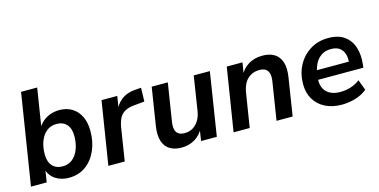

<svg xmlns="http://www.w3.org/2000/svg" viewBox="-71 -1067 2841 1438"><g transform="rotate(-15 1349.5 -347.5)"><path d="M318 10Q262 10 218.5 -17Q175 -44 158 -97H163L148 0H26L138 -705H263L214 -397H204Q222 -429 248 -452Q274 -475 307.5 -487Q341 -499 379 -499Q435 -499 476.5 -473.5Q518 -448 541 -400.5Q564 -353 564 -288Q564 -205 534.5 -137.5Q505 -70 450 -30Q395 10 318 10ZM295 -85Q341 -85 372.5 -111Q404 -137 421 -182Q438 -227 438 -282Q438 -341 409.5 -372.5Q381 -404 331 -404Q286 -404 254 -378Q222 -352 205 -307.5Q188 -263 188 -207Q188 -148 216.5 -116.5Q245 -85 295 -85Z M626 0 704 -489H826L807 -371H797Q815 -426 859.5 -460.5Q904 -495 971 -499L1014 -502L1011 -396L930 -388Q885 -384 857 -368Q829 -352 814.5 -323.5Q800 -295 793 -254L753 0Z M1192 10Q1140 10 1103 -12Q1066 -34 1051 -80Q1036 -126 1047 -197L1093 -489H1218L1172 -198Q1166 -162 1171.5 -137.5Q1177 -113 1195 -101Q1213 -89 1242 -89Q1279 -89 1307 -106Q1335 -123 1353.5 -154Q1372 -185 1378 -227L1419 -489H1544L1467 0H1345L1360 -99H1369Q1344 -47 1298 -18.5Q1252 10 1192 10Z M1597 0 1675 -489H1797L1781 -390H1773Q1798 -443 1844.5 -471Q1891 -499 1954 -499Q2008 -499 2044.5 -477Q2081 -455 2096.5 -409.5Q2112 -364 2101 -293L2055 0H1930L1976 -291Q1982 -328 1976 -352Q1970 -376 1952.5 -388.5Q1935 -401 1904 -401Q1865 -401 1835.5 -384Q1806 -367 1788.5 -336.5Q1771 -306 1764 -263L1722 0Z M2436 10Q2362 10 2307.5 -17.5Q2253 -45 2223 -95Q2193 -145 2193 -212Q2193 -294 2227.5 -358.5Q2262 -423 2323 -461Q2384 -499 2463 -499Q2543 -499 2590 -463.5Q2637 -428 2654.5 -369.5Q2672 -311 2664 -242L2661 -216H2293L2303 -288H2583L2566 -273Q2572 -313 2563 -344.5Q2554 -376 2529.5 -395Q2505 -414 2462 -414Q2418 -414 2388 -394Q2358 -374 2341 -342.5Q2324 -311 2318 -275L2313 -244Q2305 -195 2318.5 -159.5Q2332 -124 2365 -104.5Q2398 -85 2447 -85Q2491 -85 2530.5 -97.5Q2570 -110 2601 -135L2632 -53Q2597 -23 2544.5 -6.5Q2492 10 2436 10Z"/></g></svg>

Font: Nunito Sans 12pt ExtraLight
Style: Italic
Weight: 200
Italic angle: -9°
Designer: Vernon Adams
Foundry: Vernon Adams
Version: Version 3.101;gftools[0.9.27]